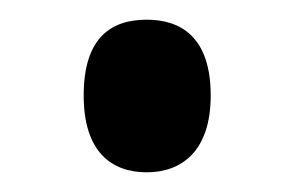

<svg xmlns="http://www.w3.org/2000/svg" viewBox="-20 -452 300 195"><path d="M129 -277C164 -277 194 -298 194 -355C194 -414 164 -432 129 -432C93 -432 65 -414 65 -355C65 -298 93 -277 129 -277Z"/></svg>

Font: Noto Serif Display ExtraCondensed ExtraBold
Style: Regular
Weight: 800
Width: 2
Designer: Monotype Design Team
Foundry: Monotype Imaging Inc.
Version: Version 2.009